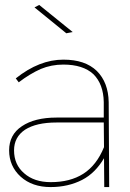

<svg xmlns="http://www.w3.org/2000/svg" viewBox="-20 -759 528 779"><path d="M403 0H423L421 -345C420 -398 404 -440 373 -471C341 -502 296 -517 237 -517C172 -517 108 -492 44 -441L56 -425C86 -448 116 -466 145 -479C174 -491 204 -497 237 -497C290 -497 331 -484 359 -458C386 -431 400 -394 401 -345V-282H209C150 -282 103 -270 69 -247C34 -224 17 -191 17 -149C17 -106 33 -70 64 -42C95 -14 136 0 185 0C233 0 276 -10 313 -29C350 -48 379 -78 402 -117ZM318 -54C282 -31 238 -20 186 -20C141 -20 105 -32 78 -56C51 -79 37 -110 37 -149C37 -185 52 -213 82 -233C112 -252 154 -262 209 -262H401L402 -162C382 -113 354 -77 318 -54ZM139 -739 120 -729 249 -624 275 -629Z"/></svg>

Font: Argentum Sans Thin
Style: Regular
Weight: 250
Designer: Julieta Ulanovsky
Foundry: Julieta Ulanovsky
Version: Version 5.001;February 15, 2019;FontCreator 11.5.0.2425 64-b